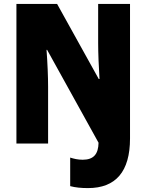

<svg xmlns="http://www.w3.org/2000/svg" viewBox="-20 -734 749 982"><path d="M430 228C572 228 645 144 645 -26V-714H482V-514C482 -463 485 -392 489 -330H485L272 -714H64V0H226V-291C226 -342 223 -412 218 -479H221L484 -4C483 53 460 83 403 83C378 83 358 78 339 72V218C365 225 395 228 430 228Z"/></svg>

Font: Noto Sans Sinhala UI Condensed Black
Style: Regular
Weight: 900
Width: 3
Designer: Jelle Bosma - Monotype Design Team
Foundry: Monotype Imaging Inc.
Version: Version 2.006